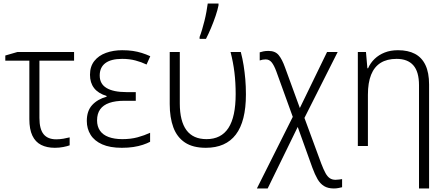

<svg xmlns="http://www.w3.org/2000/svg" viewBox="-20 -826 2524 1086"><path d="M399 -532V-483H203V-159Q203 -96 226.5 -67Q250 -38 298 -38Q318 -38 338.5 -41.5Q359 -45 374 -49V-4Q361 1 338 5.5Q315 10 290 10Q245 10 212.5 -6.5Q180 -23 163 -59Q146 -95 146 -152V-483H10V-512L79 -532Z M748 -305V-256H684Q633 -256 598.5 -244Q564 -232 546.5 -207.5Q529 -183 529 -145Q529 -111 545.5 -87Q562 -63 594.5 -51Q627 -39 672 -39Q720 -39 758.5 -49.5Q797 -60 829 -75V-24Q812 -15 788 -7Q764 1 734.5 5.5Q705 10 669 10Q602 10 558 -9.5Q514 -29 492.5 -63.5Q471 -98 471 -142Q471 -199 501.5 -232Q532 -265 583 -279V-283Q535 -298 512 -328Q489 -358 489 -403Q489 -450 513.5 -481Q538 -512 579.5 -527Q621 -542 671 -542Q705 -542 731.5 -538Q758 -534 782 -526.5Q806 -519 830 -508L809 -461Q780 -475 746 -484Q712 -493 671 -493Q608 -493 576 -469Q544 -445 544 -399Q544 -351 583 -328Q622 -305 695 -305Z M1144 10Q1071 10 1026 -20Q981 -50 960.5 -105.5Q940 -161 940 -237V-532H997V-241Q997 -141 1034.5 -90Q1072 -39 1148 -39Q1231 -39 1272 -102Q1313 -165 1313 -294Q1313 -359 1306 -416.5Q1299 -474 1284 -532H1342Q1352 -494 1358 -456Q1364 -418 1367.5 -378Q1371 -338 1371 -292Q1371 -140 1314 -65Q1257 10 1144 10ZM1109 -617Q1116 -635 1123 -658.5Q1130 -682 1136.5 -708Q1143 -734 1147.5 -759Q1152 -784 1155 -806H1216V-796Q1211 -770 1199.5 -736Q1188 -702 1173.5 -667.5Q1159 -633 1145 -606H1109Z M1499 -538Q1537 -538 1556.5 -514Q1576 -490 1592 -445L1676 -215L1830 -532H1890L1702 -159L1797 99Q1810 133 1821 153Q1832 173 1845.5 182Q1859 191 1878 191Q1889 191 1898 189.5Q1907 188 1915 187V233Q1906 235 1894.5 237.5Q1883 240 1868 240Q1835 240 1813 226.5Q1791 213 1776 187Q1761 161 1747 123L1664 -108L1494 240H1433L1636 -165L1543 -422Q1530 -457 1516.5 -473.5Q1503 -490 1483 -490Q1474 -490 1465.5 -488.5Q1457 -487 1449 -484V-530Q1458 -533 1470 -535.5Q1482 -538 1499 -538Z M2231 -542Q2288 -542 2327 -521.5Q2366 -501 2386.5 -458Q2407 -415 2407 -348V240H2350V-344Q2350 -420 2318 -456.5Q2286 -493 2223 -493Q2169 -493 2133 -470.5Q2097 -448 2079 -403Q2061 -358 2061 -290V0H2004V-532H2050L2058 -440H2062Q2075 -470 2099 -493Q2123 -516 2156 -529Q2189 -542 2231 -542Z"/></svg>

Font: Noto Sans Display Light
Style: Regular
Weight: 300
Designer: Monotype Design Team
Foundry: Monotype Imaging Inc.
Version: Version 2.003